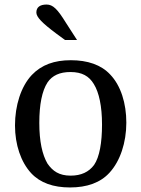

<svg xmlns="http://www.w3.org/2000/svg" viewBox="-20 -815 622 845"><path d="M270 -715C233 -775 213 -795 185 -795C157 -795 140 -784 140 -760C140 -740 165 -714 228 -667L266 -639H319ZM536 -275C536 -360 512 -438 465 -487C425 -530 365 -550 292 -550C219 -550 163 -530 120 -485C72 -434 46 -350 46 -263C46 -178 72 -102 117 -53C157 -10 215 10 288 10C363 10 422 -11 462 -55C509 -106 536 -188 536 -275ZM153 -274C153 -355 165 -415 189 -452C210 -483 243 -498 290 -498C341 -498 372 -480 393 -445C416 -408 429 -347 429 -267C429 -187 418 -124 394 -89C371 -58 337 -42 291 -42C240 -42 212 -62 189 -95C166 -134 153 -193 153 -274Z"/></svg>

Font: Domine
Style: Regular
Weight: 400
Designer: Pablo Impallari, Rodrigo Fuenzalida, Brenda Gallo
Foundry: Pablo Impallari, Rodrigo Fuenzalida, Brenda Gallo
Version: Version 2.000